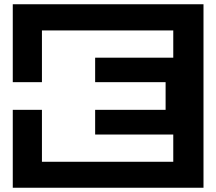

<svg xmlns="http://www.w3.org/2000/svg" viewBox="-20 -760 1016 902"><path d="M177 -244H40V122H936V-740H40V-374H177V-617H794V-489H427V-374H758V-244H427V-128H794V0H177Z"/></svg>

Font: Takraf VEB
Style: Regular
Weight: 400
Designer: Jan Sonntag
Foundry: Jan Sonntag | S FONTS | www.sonntag.nl
Version: Version 2.001